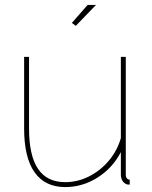

<svg xmlns="http://www.w3.org/2000/svg" viewBox="-20 -750 616 780"><path d="M78 -228V-519H98V-228Q98 -118 134.5 -64Q171 -10 245 -10Q295 -10 341 -33Q387 -56 421.5 -96.5Q456 -137 471 -189V-519H491V-40Q491 -31 495.5 -25.5Q500 -20 507 -20V0Q501 0 498 -0.5Q495 -1 493 -2Q483 -6 477 -16.5Q471 -27 471 -40V-132Q437 -67 376 -28.5Q315 10 245 10Q163 10 120.5 -50Q78 -110 78 -228ZM288 -645 272 -657 336 -730H370Z"/></svg>

Font: Raleway Thin
Style: Regular
Weight: 100
Designer: Matt McInerney, Pablo Impallari, Rodrigo Fuenzalida
Foundry: Matt McInerney, Pablo Impallari, Rodrigo Fuenzalida
Version: Version 4.026